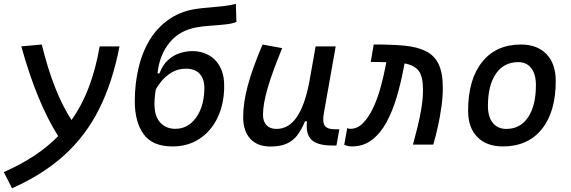

<svg xmlns="http://www.w3.org/2000/svg" viewBox="-62 -762 3012 1012"><path d="M1.5 230.5 -42 145Q45.9 106.4 117.2 59.6Q188.5 12.7 244.6 -44.4Q131.3 -224.6 50.3 -517.6L158.2 -527.3Q219.7 -275.4 314.9 -129.4Q370.1 -207 406.5 -303.2Q442.9 -399.4 463.4 -517.6H567.9Q531.2 -327.6 460 -186.3Q388.7 -44.9 276.1 56.6Q163.6 158.2 1.5 230.5Z M847.7 9.8Q741.2 9.8 694.8 -54.9Q648.4 -119.6 648.4 -229Q648.4 -325.2 670.4 -412.8Q692.4 -500.5 736.8 -566.9Q777.3 -626.5 836.7 -665.3Q896 -704.1 973.6 -715.3Q1000.5 -719.2 1038.1 -722.2Q1075.7 -725.1 1114 -729.5Q1152.3 -733.9 1181.2 -741.7L1184.1 -646.5Q1165 -637.7 1127.9 -633.5Q1090.8 -629.4 1050.5 -626.7Q1010.3 -624 981 -619.1Q886.2 -604 832.3 -538.3Q778.3 -472.7 768.1 -375H778.3Q795.4 -419.9 823.7 -445.6Q852.1 -471.2 885.7 -481.9Q919.4 -492.7 952.1 -492.7Q1000 -492.7 1038.6 -471.2Q1077.1 -449.7 1099.4 -406.5Q1121.6 -363.3 1119.6 -297.9Q1117.2 -206.5 1082.5 -137.2Q1047.9 -67.9 987.5 -29.1Q927.2 9.8 847.7 9.8ZM862.3 -83Q927.2 -83 969.5 -139.2Q1011.7 -195.3 1015.1 -288.1Q1017.1 -342.3 992.4 -371.1Q967.8 -399.9 918 -399.9Q874.5 -399.9 841.3 -379.2Q808.1 -358.4 787.1 -331.8Q766.1 -305.2 758.8 -288.1Q740.7 -177.7 771.7 -130.4Q802.7 -83 862.3 -83Z M1363.3 10.3Q1294.9 10.3 1257.3 -30.5Q1219.7 -71.3 1219.7 -145Q1219.7 -219.7 1243.9 -310.3Q1268.1 -400.9 1321.8 -527.3L1425.3 -508.3Q1372.1 -378.9 1348.1 -295.7Q1324.2 -212.4 1324.2 -157.2Q1324.2 -121.6 1342.8 -102.1Q1361.3 -82.5 1395 -82.5Q1460 -82.5 1502.4 -145.3Q1544.9 -208 1567.4 -325.7V-325.2L1601.6 -517.6H1707.5L1645 -165.5Q1636.7 -118.7 1649.7 -99.6Q1662.6 -80.6 1705.6 -80.6H1726.6L1711.4 4.9H1688.5Q1611.3 4.9 1579.8 -25.4Q1548.3 -55.7 1556.2 -122.6H1545.4Q1528.8 -81.5 1507.1 -51.8Q1485.4 -22 1451.2 -5.9Q1417 10.3 1363.3 10.3Z M2114.7 0Q2126.5 -43 2138.7 -92.3Q2150.9 -141.6 2159.2 -192.1Q2167.5 -242.7 2167.5 -288.6Q2167.5 -359.9 2144.3 -389.4Q2121.1 -418.9 2070.3 -427.7L2064.5 -397.9Q2049.8 -319.8 2027.8 -246.6Q2005.9 -173.3 1974.1 -115.7Q1942.4 -58.1 1897.7 -24.2Q1853 9.8 1793 9.8Q1782.2 9.8 1773.4 8.1Q1764.6 6.3 1752.4 1L1768.1 -86.4Q1775.4 -84.5 1777.3 -83.7Q1779.3 -83 1785.2 -83Q1821.8 -83 1851.3 -113Q1880.9 -143.1 1903.8 -191.4Q1926.8 -239.7 1942.9 -296.9Q1959 -354 1969.2 -408.2L1974.1 -434.1Q1965.3 -434.6 1955.8 -434.6Q1946.3 -434.6 1936.5 -435.1Q1926.3 -435.1 1915 -435.3Q1903.8 -435.5 1892.1 -435.5L1907.7 -527.3Q2000 -527.8 2068.4 -521.5Q2136.7 -515.1 2182.1 -492.7Q2227.5 -470.2 2249.8 -424.1Q2272 -377.9 2272 -298.8Q2272 -251.5 2264.6 -198.5Q2257.3 -145.5 2245.8 -94.2Q2234.4 -43 2221.7 0Z M2588.9 9.8Q2502.4 9.8 2453.9 -39.8Q2405.3 -89.4 2405.3 -177.7Q2405.3 -342.8 2479 -435.1Q2552.7 -527.3 2683.6 -527.3Q2770 -527.3 2818.6 -476.6Q2867.2 -425.8 2867.2 -335Q2867.2 -172.4 2793.7 -81.3Q2720.2 9.8 2588.9 9.8ZM2606.9 -82.5Q2680.2 -82.5 2721.4 -143.8Q2762.7 -205.1 2762.7 -314Q2762.7 -370.6 2738.3 -402.6Q2713.9 -434.6 2669.4 -434.6Q2594.2 -434.6 2552 -373.5Q2509.8 -312.5 2509.8 -203.6Q2509.8 -146.5 2535.4 -114.5Q2561 -82.5 2606.9 -82.5Z"/></svg>

Font: Cascadia Mono
Style: Italic
Weight: 400
Italic angle: -10°
Monospace: yes
Designer: Aaron Bell
Foundry: Saja Typeworks
Version: Version 2404.023; ttfautohint (v1.8.4)